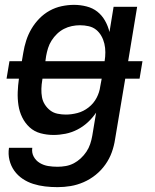

<svg xmlns="http://www.w3.org/2000/svg" viewBox="-20 -548 640 791"><path d="M217 223Q191 223 165.5 220Q140 217 116.5 209.5Q93 202 73 188.5Q53 175 39 155.5Q25 136 19 111.5Q13 87 17 61H113Q110 81 119 97.5Q128 114 144 123.5Q160 133 178.5 136Q197 139 217 139Q234 139 251 136Q268 133 283.5 125Q299 117 312.5 104.5Q326 92 336 77Q346 62 351.5 45.5Q357 29 360 12L376 -84Q361 -62 341.5 -44Q322 -26 298.5 -14Q275 -2 250 3Q225 8 200 8Q173 8 147 1Q121 -6 102 -23.5Q83 -41 71.5 -64.5Q60 -88 56 -114.5Q52 -141 53 -168.5Q54 -196 58 -224H7L19 -296H70L76 -331Q80 -356 88 -381Q96 -406 109.5 -429Q123 -452 142 -471.5Q161 -491 184.5 -504Q208 -517 234 -522.5Q260 -528 285 -528Q311 -528 336.5 -521.5Q362 -515 381 -500Q400 -485 412.5 -463Q425 -441 431 -416L448 -520H545L508 -296H567L555 -224H496L454 26Q450 53 440.5 79.5Q431 106 414 130Q397 154 374 172.5Q351 191 324.5 202.5Q298 214 271 218.5Q244 223 217 223ZM167 -296H411Q414 -314 414 -332.5Q414 -351 410 -368Q406 -385 397.5 -400Q389 -415 376 -425.5Q363 -436 345.5 -440Q328 -444 309 -444Q293 -444 276 -440.5Q259 -437 243.5 -429Q228 -421 215 -408.5Q202 -396 192.5 -381Q183 -366 178 -350Q173 -334 170 -317ZM251 -76Q275 -76 299.5 -82.5Q324 -89 345 -105.5Q366 -122 378 -145Q390 -168 393 -192L399 -224H155L154 -217Q151 -200 150.5 -182Q150 -164 153 -147.5Q156 -131 165 -117Q174 -103 187 -93Q200 -83 217 -79.5Q234 -76 251 -76Z"/></svg>

Font: Iosevka Custom Medium
Style: Italic
Weight: 500
Italic angle: -9°
Designer: Belleve Invis
Foundry: Belleve Invis
Version: Version 27.0.1